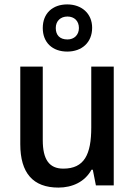

<svg xmlns="http://www.w3.org/2000/svg" viewBox="-20 -841 611 871"><path d="M285 -607C351 -607 398 -648 398 -715C398 -780 350 -821 285 -821C218 -821 174 -780 174 -714C174 -648 218 -607 285 -607ZM286 -662C251 -662 233 -682 233 -714C233 -746 255 -766 286 -766C317 -766 338 -746 338 -714C338 -682 316 -662 286 -662ZM496 -539H394V-263C394 -141 363 -76 267 -76C203 -76 174 -118 174 -205V-539H72V-187C72 -56 130 10 245 10C308 10 365 -16 395 -71H401L415 0H496Z"/></svg>

Font: Noto Sans Gujarati SemiCondensed Medium
Style: Regular
Weight: 500
Width: 4
Designer: Jelle Bosma - Monotype Design Team, Universal Thirst
Foundry: Monotype Imaging Inc.
Version: Version 2.106